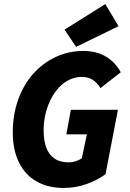

<svg xmlns="http://www.w3.org/2000/svg" viewBox="-20 -914 640 946"><path d="M293 12Q216 12 159.5 -20.5Q103 -53 73 -114.5Q43 -176 43 -262Q43 -348 69 -421.5Q95 -495 142 -548.5Q189 -602 253 -632.5Q317 -663 390 -663Q455 -663 501.5 -635.5Q548 -608 575 -558L475 -480Q457 -508 435.5 -521.5Q414 -535 383 -535Q351 -535 322.5 -521.5Q294 -508 271 -483.5Q248 -459 231 -426Q214 -393 204.5 -354Q195 -315 195 -272Q195 -223 207.5 -188Q220 -153 247.5 -133.5Q275 -114 319 -114Q336 -114 353 -119.5Q370 -125 383 -134L408 -252H307L329 -373H561L500 -56Q463 -28 409 -8Q355 12 293 12ZM355 -683 298 -768 499 -894 564 -785Z"/></svg>

Font: Source Code Pro ExtraLight ExtraBold
Style: Italic
Weight: 800
Italic angle: -11°
Monospace: yes
Version: Version 1.016;hotconv 1.0.116;makeotfexe 2.5.65601